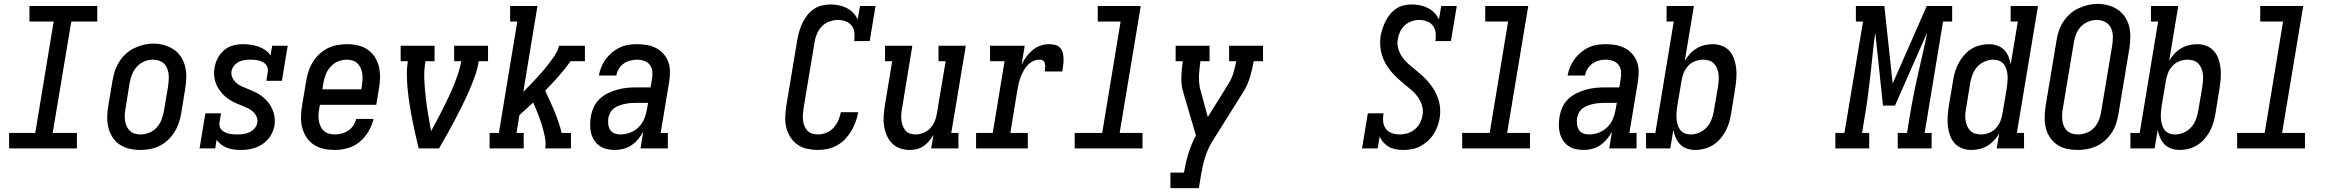

<svg xmlns="http://www.w3.org/2000/svg" viewBox="-20 -766 12040 991"><path d="M27 0V-80H162L257 -655H132V-735H482V-655H348L252 -80H377V0Z M703 8Q675 8 647.5 1.5Q620 -5 597.5 -20Q575 -35 560.5 -58Q546 -81 539.5 -107.5Q533 -134 533.5 -163Q534 -192 539 -221L561 -351Q565 -375 573 -399.5Q581 -424 595 -446.5Q609 -469 629 -487.5Q649 -506 673 -517.5Q697 -529 722 -535Q747 -541 772 -541Q801 -541 828 -533Q855 -525 877.5 -510Q900 -495 914.5 -472Q929 -449 935.5 -422.5Q942 -396 941.5 -367Q941 -338 936 -309L915 -179Q911 -155 902.5 -130.5Q894 -106 880 -83.5Q866 -61 846 -42.5Q826 -24 802.5 -12.5Q779 -1 753.5 3.5Q728 8 703 8ZM705 -72Q728 -72 750.5 -81Q773 -90 789 -108Q805 -126 813.5 -148Q822 -170 826 -193L848 -323Q850 -338 851 -354.5Q852 -371 850 -386Q848 -401 842 -415Q836 -429 825 -439Q814 -449 799 -453.5Q784 -458 768 -458Q745 -458 723.5 -448.5Q702 -439 686 -421Q670 -403 661.5 -381.5Q653 -360 649 -337L628 -207Q625 -192 624 -176Q623 -160 625 -145Q627 -130 633 -116Q639 -102 649.5 -91.5Q660 -81 674.5 -76.5Q689 -72 705 -72Z M1222 8Q1204 8 1185.5 5.5Q1167 3 1151 -3.5Q1135 -10 1121 -20.5Q1107 -31 1098 -45L1091 0H1010L1040 -181H1121L1113 -136Q1111 -125 1113.5 -114.5Q1116 -104 1123 -96.5Q1130 -89 1140 -84Q1150 -79 1160 -76.5Q1170 -74 1181 -73Q1192 -72 1203 -72Q1219 -72 1235 -74Q1251 -76 1266.5 -83Q1282 -90 1293.5 -103Q1305 -116 1308 -132Q1311 -149 1304 -164.5Q1297 -180 1285 -190.5Q1273 -201 1258 -208Q1243 -215 1228 -221Q1213 -227 1198 -233.5Q1183 -240 1169 -248.5Q1155 -257 1143 -267.5Q1131 -278 1121 -290.5Q1111 -303 1103 -317Q1095 -331 1090.5 -347Q1086 -363 1085 -380Q1084 -397 1087 -414Q1091 -440 1103 -464Q1115 -488 1135.5 -506Q1156 -524 1182 -531Q1208 -538 1233 -538Q1254 -538 1274.5 -535Q1295 -532 1314 -525.5Q1333 -519 1349.5 -507.5Q1366 -496 1376 -479L1385 -530H1465L1435 -349H1355L1362 -394Q1364 -405 1361.5 -415.5Q1359 -426 1352 -433.5Q1345 -441 1335.5 -446Q1326 -451 1316 -453.5Q1306 -456 1294.5 -457Q1283 -458 1273 -458Q1258 -458 1242.5 -456Q1227 -454 1213 -447Q1199 -440 1188.5 -427Q1178 -414 1175 -399Q1172 -382 1179 -366.5Q1186 -351 1197.5 -340Q1209 -329 1224 -322Q1239 -315 1254 -309Q1269 -303 1284 -296.5Q1299 -290 1313 -282Q1327 -274 1339 -263.5Q1351 -253 1361.5 -241Q1372 -229 1379.5 -215Q1387 -201 1392 -185Q1397 -169 1398 -152Q1399 -135 1397 -118Q1393 -99 1385 -81Q1377 -63 1363.5 -47.5Q1350 -32 1333 -21Q1316 -10 1297.5 -3.5Q1279 3 1260 5.5Q1241 8 1222 8Z M1707 8Q1678 8 1650.5 2Q1623 -4 1600 -19Q1577 -34 1562 -57Q1547 -80 1540 -106.5Q1533 -133 1533.5 -162.5Q1534 -192 1539 -221L1561 -351Q1565 -375 1573 -399.5Q1581 -424 1595 -446.5Q1609 -469 1629 -487.5Q1649 -506 1672.5 -517.5Q1696 -529 1721.5 -533.5Q1747 -538 1772 -538Q1800 -538 1828 -531.5Q1856 -525 1878 -510Q1900 -495 1914.5 -472Q1929 -449 1935.5 -422.5Q1942 -396 1941.5 -367Q1941 -338 1936 -309L1922 -225H1631L1628 -207Q1625 -192 1624 -176Q1623 -160 1625.5 -144.5Q1628 -129 1634 -115Q1640 -101 1651 -91Q1662 -81 1676.5 -76.5Q1691 -72 1707 -72Q1725 -72 1743 -76.5Q1761 -81 1777 -91.5Q1793 -102 1803.5 -118Q1814 -134 1818 -152H1908Q1900 -119 1882 -88Q1864 -57 1836.5 -34Q1809 -11 1775 -1.5Q1741 8 1707 8ZM1644 -305H1845L1848 -323Q1850 -338 1851 -354Q1852 -370 1850 -385Q1848 -400 1842 -414Q1836 -428 1825.5 -438.5Q1815 -449 1800.5 -453.5Q1786 -458 1770 -458Q1770 -458 1770 -458Q1770 -458 1770 -458Q1747 -458 1725 -449Q1703 -440 1686.5 -422Q1670 -404 1661.5 -382Q1653 -360 1649 -337Z M2141 0Q2132 -36 2124 -72.5Q2116 -109 2108.5 -146Q2101 -183 2095 -220.5Q2089 -258 2085 -296Q2081 -334 2080 -372.5Q2079 -411 2085 -450H2048V-530H2223V-450H2176Q2168 -404 2170 -358Q2172 -312 2177 -266.5Q2182 -221 2189.5 -177Q2197 -133 2205 -89Q2221 -118 2236.5 -147.5Q2252 -177 2267 -206.5Q2282 -236 2296 -266Q2310 -296 2322.5 -326.5Q2335 -357 2345 -388Q2355 -419 2361 -450H2324V-530H2499V-450H2451Q2445 -411 2431 -372Q2417 -333 2400.5 -295.5Q2384 -258 2365.5 -220.5Q2347 -183 2327.5 -146Q2308 -109 2287.5 -72.5Q2267 -36 2246 0Z M2507 0V-80H2555L2650 -655H2613V-735H2754L2681 -292Q2695 -306 2708 -319.5Q2721 -333 2734.5 -347Q2748 -361 2760.5 -375Q2773 -389 2785.5 -403.5Q2798 -418 2809.5 -433Q2821 -448 2832 -463.5Q2843 -479 2852.5 -495.5Q2862 -512 2865 -530H2999V-450H2925Q2896 -409 2862.5 -371.5Q2829 -334 2794 -298Q2806 -271 2818.5 -244.5Q2831 -218 2842 -191Q2853 -164 2862.5 -136.5Q2872 -109 2879 -80H2927V0H2794Q2798 -21 2795 -42Q2792 -63 2787 -83.5Q2782 -104 2776 -123.5Q2770 -143 2763 -162Q2756 -181 2748 -199.5Q2740 -218 2732 -237Q2715 -221 2697 -204.5Q2679 -188 2661 -172L2646 -80H2683V0Z M3156 8H3155Q3155 8 3155 8Q3155 8 3155 8Q3134 8 3113 3.5Q3092 -1 3075.5 -12.5Q3059 -24 3048 -40.5Q3037 -57 3031.5 -77Q3026 -97 3026 -118.5Q3026 -140 3029 -161Q3033 -186 3043.5 -210.5Q3054 -235 3073 -253.5Q3092 -272 3116 -284Q3140 -296 3165 -303Q3190 -310 3214.5 -312.5Q3239 -315 3264 -315H3338L3345 -358Q3349 -377 3347 -396.5Q3345 -416 3334.5 -430.5Q3324 -445 3306 -451.5Q3288 -458 3268 -458Q3251 -458 3233 -453.5Q3215 -449 3199.5 -438Q3184 -427 3174 -410.5Q3164 -394 3161 -376H3071Q3075 -399 3084 -420.5Q3093 -442 3107 -461Q3121 -480 3139.5 -495.5Q3158 -511 3179.5 -521Q3201 -531 3223.5 -534.5Q3246 -538 3268 -538Q3295 -538 3320 -533.5Q3345 -529 3367 -517.5Q3389 -506 3405 -487.5Q3421 -469 3429.5 -446Q3438 -423 3438 -397Q3438 -371 3434 -345L3390 -80H3427V0H3286L3300 -86Q3289 -66 3274 -48Q3259 -30 3240 -17Q3221 -4 3199 2Q3177 8 3156 8ZM3181 -72Q3206 -72 3231 -81Q3256 -90 3275.5 -109Q3295 -128 3305 -152Q3315 -176 3319 -201L3325 -235H3264Q3250 -235 3235.5 -234Q3221 -233 3206.5 -230Q3192 -227 3177.5 -222Q3163 -217 3150.5 -208Q3138 -199 3130.5 -185.5Q3123 -172 3120 -158Q3118 -142 3119.5 -126Q3121 -110 3128.5 -97Q3136 -84 3150.5 -78Q3165 -72 3181 -72Z M4202 8Q4174 8 4146.5 2Q4119 -4 4097 -19Q4075 -34 4060.5 -56.5Q4046 -79 4039 -105Q4032 -131 4033 -160Q4034 -189 4038 -217L4095 -559Q4099 -581 4105 -603Q4111 -625 4121 -646Q4131 -667 4145.5 -686Q4160 -705 4179.5 -718.5Q4199 -732 4221.5 -737.5Q4244 -743 4266 -743Q4288 -743 4310 -738.5Q4332 -734 4350.5 -724.5Q4369 -715 4383.5 -700Q4398 -685 4407 -666L4419 -735H4499L4469 -554H4389Q4392 -575 4390 -596Q4388 -617 4376.5 -632.5Q4365 -648 4346 -655.5Q4327 -663 4306 -663Q4284 -663 4261 -655Q4238 -647 4221.5 -629.5Q4205 -612 4196 -590Q4187 -568 4184 -546L4127 -204Q4125 -189 4124 -173.5Q4123 -158 4125 -143Q4127 -128 4132.5 -114.5Q4138 -101 4148 -91Q4158 -81 4172.5 -76.5Q4187 -72 4202 -72Q4224 -72 4245.5 -81Q4267 -90 4282.5 -107Q4298 -124 4307 -144.5Q4316 -165 4320 -187H4410Q4405 -162 4396.5 -138Q4388 -114 4374.5 -91Q4361 -68 4342.5 -48.5Q4324 -29 4301 -16Q4278 -3 4252.5 2.5Q4227 8 4202 8Z M4677 8Q4650 8 4625.5 -0.5Q4601 -9 4584 -26.5Q4567 -44 4557 -67Q4547 -90 4543 -115.5Q4539 -141 4541 -167.5Q4543 -194 4547 -221L4585 -450H4548V-530H4689L4636 -207Q4633 -192 4632 -176.5Q4631 -161 4632.5 -146.5Q4634 -132 4639 -118Q4644 -104 4653 -93Q4662 -82 4676 -77Q4690 -72 4706 -72Q4726 -72 4746.5 -80.5Q4767 -89 4782 -105Q4797 -121 4805 -141Q4813 -161 4816 -182L4861 -450H4824V-530H4965L4890 -80H4927V0H4786L4798 -69Q4788 -53 4775.5 -38Q4763 -23 4747 -12Q4731 -1 4712.5 3.5Q4694 8 4677 8Z M5018 0V-80H5104L5165 -450H5090V-530H5269L5253 -432Q5263 -453 5277 -472.5Q5291 -492 5309 -507Q5327 -522 5349 -530Q5371 -538 5394 -538Q5410 -538 5425.5 -534.5Q5441 -531 5451.5 -519.5Q5462 -508 5465.5 -493Q5469 -478 5469.5 -461.5Q5470 -445 5467.5 -429Q5465 -413 5463 -397H5372Q5373 -404 5374 -410.5Q5375 -417 5375 -424Q5375 -431 5373.5 -438Q5372 -445 5368 -450Q5364 -455 5357.5 -456.5Q5351 -458 5344 -458Q5327 -458 5311 -450Q5295 -442 5283 -428.5Q5271 -415 5262.5 -399.5Q5254 -384 5248 -368Q5242 -352 5238 -335Q5234 -318 5231 -301L5195 -80H5285V0Z M5527 0V-80H5669L5764 -655H5646V-735H5868L5759 -80H5877V0Z M6021 205V125H6091Q6095 101 6100.5 76.5Q6106 52 6113.5 28Q6121 4 6130.5 -20Q6140 -44 6153 -66L6087 -291Q6081 -310 6079 -329.5Q6077 -349 6077.5 -369Q6078 -389 6080 -409.5Q6082 -430 6085 -450H6048V-530H6223V-450H6176Q6171 -417 6169 -384Q6167 -351 6172 -320V-319Q6172 -318 6172.5 -316.5Q6173 -315 6173 -313L6214 -162L6321 -334Q6338 -361 6346.5 -390.5Q6355 -420 6361 -450H6324V-530H6499V-450H6451Q6444 -410 6432 -369Q6420 -328 6397 -291L6236 -34Q6224 -14 6215 6.5Q6206 27 6199.5 47.5Q6193 68 6188.5 89Q6184 110 6180 131L6168 205Z M7223 8Q7203 8 7184 4.5Q7165 1 7149 -8Q7133 -17 7120.5 -31Q7108 -45 7101 -62L7091 0H7010L7040 -181H7121Q7117 -160 7119 -139Q7121 -118 7132.5 -102Q7144 -86 7163.5 -79Q7183 -72 7204 -72Q7224 -72 7244.5 -78Q7265 -84 7282 -98Q7299 -112 7309 -131Q7319 -150 7322 -170Q7327 -196 7320 -220Q7313 -244 7299 -264Q7285 -284 7267 -299.5Q7249 -315 7230 -330.5Q7211 -346 7193.5 -362Q7176 -378 7160.5 -396.5Q7145 -415 7133 -435.5Q7121 -456 7113.5 -480Q7106 -504 7104 -529.5Q7102 -555 7106 -581Q7110 -601 7116.5 -620.5Q7123 -640 7132.5 -658.5Q7142 -677 7156 -694Q7170 -711 7188 -722.5Q7206 -734 7226.5 -738.5Q7247 -743 7266 -743Q7289 -743 7310.5 -738.5Q7332 -734 7350.5 -724.5Q7369 -715 7383.5 -700Q7398 -685 7407 -666L7419 -735H7499L7469 -554H7389Q7392 -575 7390 -596Q7388 -617 7376.5 -632.5Q7365 -648 7346 -655.5Q7327 -663 7306 -663Q7286 -663 7266.5 -656.5Q7247 -650 7231.5 -636Q7216 -622 7207 -603.5Q7198 -585 7195 -565Q7190 -540 7197 -515.5Q7204 -491 7217.5 -471.5Q7231 -452 7249.5 -436Q7268 -420 7286.5 -405Q7305 -390 7322.5 -374Q7340 -358 7355.5 -339.5Q7371 -321 7383 -300.5Q7395 -280 7403 -256.5Q7411 -233 7413 -207.5Q7415 -182 7411 -157Q7407 -134 7399 -113Q7391 -92 7378.5 -72.5Q7366 -53 7348 -37Q7330 -21 7309.5 -10.5Q7289 0 7266.5 4Q7244 8 7223 8Q7223 8 7223 8Q7223 8 7223 8Z M7527 0V-80H7669L7764 -655H7646V-735H7868L7759 -80H7877V0Z M8156 8H8155Q8155 8 8155 8Q8155 8 8155 8Q8134 8 8113 3.5Q8092 -1 8075.5 -12.5Q8059 -24 8048 -40.5Q8037 -57 8031.5 -77Q8026 -97 8026 -118.5Q8026 -140 8029 -161Q8033 -186 8043.5 -210.5Q8054 -235 8073 -253.5Q8092 -272 8116 -284Q8140 -296 8165 -303Q8190 -310 8214.5 -312.5Q8239 -315 8264 -315H8338L8345 -358Q8349 -377 8347 -396.5Q8345 -416 8334.5 -430.5Q8324 -445 8306 -451.5Q8288 -458 8268 -458Q8251 -458 8233 -453.5Q8215 -449 8199.5 -438Q8184 -427 8174 -410.5Q8164 -394 8161 -376H8071Q8075 -399 8084 -420.5Q8093 -442 8107 -461Q8121 -480 8139.5 -495.5Q8158 -511 8179.5 -521Q8201 -531 8223.5 -534.5Q8246 -538 8268 -538Q8295 -538 8320 -533.5Q8345 -529 8367 -517.5Q8389 -506 8405 -487.5Q8421 -469 8429.5 -446Q8438 -423 8438 -397Q8438 -371 8434 -345L8390 -80H8427V0H8286L8300 -86Q8289 -66 8274 -48Q8259 -30 8240 -17Q8221 -4 8199 2Q8177 8 8156 8ZM8181 -72Q8206 -72 8231 -81Q8256 -90 8275.5 -109Q8295 -128 8305 -152Q8315 -176 8319 -201L8325 -235H8264Q8250 -235 8235.5 -234Q8221 -233 8206.5 -230Q8192 -227 8177.5 -222Q8163 -217 8150.5 -208Q8138 -199 8130.5 -185.5Q8123 -172 8120 -158Q8118 -142 8119.5 -126Q8121 -110 8128.5 -97Q8136 -84 8150.5 -78Q8165 -72 8181 -72Z M8730 8Q8708 8 8687.5 1Q8667 -6 8652.5 -20.5Q8638 -35 8629.5 -54.5Q8621 -74 8617 -96L8601 0H8476V-80H8524L8619 -655H8582V-735H8723L8676 -452Q8687 -471 8702.5 -488Q8718 -505 8737.5 -516.5Q8757 -528 8778 -533Q8799 -538 8820 -538Q8846 -538 8869 -529Q8892 -520 8907.5 -502Q8923 -484 8931 -460.5Q8939 -437 8941.5 -412Q8944 -387 8942 -361Q8940 -335 8936 -309L8915 -179Q8911 -156 8904.5 -133.5Q8898 -111 8886.5 -89.5Q8875 -68 8858.5 -49Q8842 -30 8821 -17Q8800 -4 8777 2Q8754 8 8730 8ZM8706 -72Q8729 -72 8751 -81.5Q8773 -91 8789 -108.5Q8805 -126 8813.5 -148Q8822 -170 8826 -193L8848 -323Q8850 -338 8851 -354Q8852 -370 8850 -385Q8848 -400 8842 -414Q8836 -428 8826 -438.5Q8816 -449 8801 -453.5Q8786 -458 8771 -458Q8771 -458 8771 -458Q8771 -458 8770 -458Q8750 -458 8729 -450Q8708 -442 8693 -425.5Q8678 -409 8670 -389Q8662 -369 8659 -348L8637 -218Q8635 -202 8633.5 -185.5Q8632 -169 8633.5 -153.5Q8635 -138 8639 -123Q8643 -108 8652 -96Q8661 -84 8675.5 -78Q8690 -72 8706 -72Z M9453 0V-80H9500L9596 -655H9559V-735H9706L9749 -335L9925 -735H10056V-655H10009L9914 -80H9950V0H9775V-80H9823L9834 -147Q9843 -204 9854 -260.5Q9865 -317 9877.5 -373Q9890 -429 9903 -485Q9916 -541 9927 -598L9761 -221H9699L9659 -598Q9651 -541 9645.5 -485Q9640 -429 9633.5 -372.5Q9627 -316 9619.5 -259.5Q9612 -203 9602 -147L9591 -80H9628V0Z M10155 8Q10129 8 10106 -1Q10083 -10 10067.5 -28Q10052 -46 10044 -69.5Q10036 -93 10033.5 -118Q10031 -143 10033 -169Q10035 -195 10039 -221L10061 -351Q10064 -374 10071 -396.5Q10078 -419 10089.5 -440.5Q10101 -462 10117.5 -481Q10134 -500 10154.5 -513Q10175 -526 10198.5 -532Q10222 -538 10245 -538Q10267 -538 10288 -531Q10309 -524 10323.5 -509.5Q10338 -495 10346 -475.5Q10354 -456 10358 -434L10395 -655H10358V-735H10499L10390 -80H10427V0H10286L10299 -78Q10288 -58 10272.5 -41.5Q10257 -25 10238 -13.5Q10219 -2 10197.5 3Q10176 8 10155 8ZM10205 -72Q10225 -72 10246 -80Q10267 -88 10282 -104.5Q10297 -121 10305 -141Q10313 -161 10316 -182L10338 -312Q10340 -328 10341.5 -344.5Q10343 -361 10342 -376.5Q10341 -392 10336.5 -407Q10332 -422 10323 -434Q10314 -446 10299.5 -452Q10285 -458 10269 -458Q10246 -458 10224 -448.5Q10202 -439 10186 -421.5Q10170 -404 10161.5 -382Q10153 -360 10149 -337L10128 -207Q10125 -192 10124 -176Q10123 -160 10125 -145Q10127 -130 10133 -116Q10139 -102 10149.5 -91.5Q10160 -81 10174.5 -76.5Q10189 -72 10205 -72Q10205 -72 10205 -72Q10205 -72 10205 -72Z M10703 8Q10675 8 10647.5 2Q10620 -4 10598 -19Q10576 -34 10561 -56.5Q10546 -79 10539.5 -105Q10533 -131 10533.5 -160Q10534 -189 10538 -217L10595 -559Q10599 -584 10607 -608Q10615 -632 10629.5 -654Q10644 -676 10664 -694Q10684 -712 10708 -723Q10732 -734 10756.5 -740Q10781 -746 10806 -746Q10835 -746 10862 -738.5Q10889 -731 10911 -716Q10933 -701 10948 -678.5Q10963 -656 10969.5 -630Q10976 -604 10975.5 -575Q10975 -546 10971 -518L10914 -176Q10910 -151 10902 -127Q10894 -103 10879.5 -81Q10865 -59 10845 -41Q10825 -23 10801.5 -12Q10778 -1 10753 3.5Q10728 8 10703 8ZM10705 -72Q10727 -72 10749.5 -80.5Q10772 -89 10788 -106Q10804 -123 10813 -145Q10822 -167 10825 -189L10882 -531Q10886 -555 10885.5 -578.5Q10885 -602 10875.5 -622Q10866 -642 10846 -652.5Q10826 -663 10802 -663Q10780 -663 10758 -654Q10736 -645 10720 -628Q10704 -611 10695.5 -589.5Q10687 -568 10684 -546L10627 -204Q10624 -188 10623.5 -172.5Q10623 -157 10625 -142.5Q10627 -128 10633 -114Q10639 -100 10649.5 -90.5Q10660 -81 10675 -76.5Q10690 -72 10705 -72Z M11230 8Q11208 8 11187.5 1Q11167 -6 11152.5 -20.5Q11138 -35 11129.5 -54.5Q11121 -74 11117 -96L11101 0H10976V-80H11024L11119 -655H11082V-735H11223L11176 -452Q11187 -471 11202.5 -488Q11218 -505 11237.5 -516.5Q11257 -528 11278 -533Q11299 -538 11320 -538Q11346 -538 11369 -529Q11392 -520 11407.5 -502Q11423 -484 11431 -460.5Q11439 -437 11441.5 -412Q11444 -387 11442 -361Q11440 -335 11436 -309L11415 -179Q11411 -156 11404.5 -133.5Q11398 -111 11386.5 -89.5Q11375 -68 11358.5 -49Q11342 -30 11321 -17Q11300 -4 11277 2Q11254 8 11230 8ZM11206 -72Q11229 -72 11251 -81.5Q11273 -91 11289 -108.5Q11305 -126 11313.5 -148Q11322 -170 11326 -193L11348 -323Q11350 -338 11351 -354Q11352 -370 11350 -385Q11348 -400 11342 -414Q11336 -428 11326 -438.5Q11316 -449 11301 -453.5Q11286 -458 11271 -458Q11271 -458 11271 -458Q11271 -458 11270 -458Q11250 -458 11229 -450Q11208 -442 11193 -425.5Q11178 -409 11170 -389Q11162 -369 11159 -348L11137 -218Q11135 -202 11133.5 -185.5Q11132 -169 11133.5 -153.5Q11135 -138 11139 -123Q11143 -108 11152 -96Q11161 -84 11175.5 -78Q11190 -72 11206 -72Z M11527 0V-80H11669L11764 -655H11646V-735H11868L11759 -80H11877V0Z"/></svg>

Font: Iosevka Curly Slab MdObl
Style: Regular
Weight: 500
Italic angle: -9°
Monospace: yes
Designer: Belleve Invis
Foundry: Belleve Invis
Version: Version 11.0.0; ttfautohint (v1.8.3)